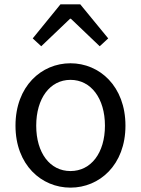

<svg xmlns="http://www.w3.org/2000/svg" viewBox="-20 -847 646 880"><path d="M303 13C436 13 555 -91 555 -271C555 -452 436 -557 303 -557C170 -557 51 -452 51 -271C51 -91 170 13 303 13ZM303 -63C209 -63 146 -146 146 -271C146 -396 209 -481 303 -481C397 -481 461 -396 461 -271C461 -146 397 -63 303 -63ZM130 -671 169 -635 301 -761H305L437 -635L476 -671L348 -827H257Z"/></svg>

Font: Source Han Sans CN Regular
Style: Regular
Weight: 400
Designer: Ryoko NISHIZUKA (kana & ideographs); Paul D. Hunt (Latin, Greek & Cyrillic); Wenlong ZHANG (bopomofo); Sandoll Communica
Foundry: Adobe Systems Incorporated
Version: Version 1.004;PS 1.004;hotconv 1.0.82;makeotf.lib2.5.63406